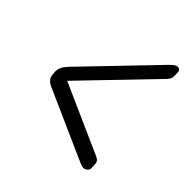

<svg xmlns="http://www.w3.org/2000/svg" viewBox="-129 -680 743 761"><g transform="rotate(30 242.5 -299.0)"><path d="M354 -31Q347 -31 340.5 -35.5Q334 -40 330 -43L78 -247Q65 -258 60.5 -269Q56 -280 59 -293L61 -305Q64 -319 73 -329.5Q82 -340 100 -351L438 -555Q443 -558 452 -562.5Q461 -567 468 -567Q476 -567 481 -562Q486 -557 484 -547L480 -530Q478 -520 472.5 -513.5Q467 -507 453 -499L121 -299L368 -99Q378 -91 381 -84.5Q384 -78 382 -68L378 -51Q377 -41 369.5 -36Q362 -31 354 -31Z"/></g></svg>

Font: Rubik Light Light
Style: Italic
Weight: 300
Italic angle: -12°
Version: Version 2.104